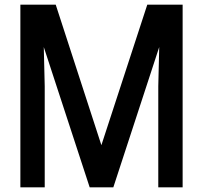

<svg xmlns="http://www.w3.org/2000/svg" viewBox="-20 -800 867 820"><path d="M760 0H656V-432L660 -599L464 0H363L167 -599L171 -432V0H67V-780H218L413 -180L609 -780H760Z"/></svg>

Font: Tanohe Sans Medium
Style: Regular
Weight: 500
Designer: Village Type and Design LLC
Foundry: Cooper Hewitt Smithsonian Design Museum
Version: Version 1.00;September 29, 2021;FontCreator 13.0.0.2655 64-b